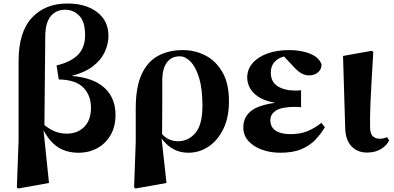

<svg xmlns="http://www.w3.org/2000/svg" viewBox="-20 -846 2227 1085"><path d="M235.8 -644 231 -139.2Q257.8 -117.2 288.6 -104Q319.3 -90.8 356.9 -90.8Q418 -90.8 456.1 -129.2Q494.1 -167.5 494.1 -236.8Q494.1 -307.6 450.4 -351.6Q406.7 -395.5 312 -397L299.8 -476.1Q381.8 -496.1 421.4 -537.1Q460.9 -578.1 460.9 -647.9Q460.9 -723.1 428 -757.1Q395 -791 348.1 -791Q296.9 -791 266.8 -754.6Q236.8 -718.3 235.8 -644ZM85 -49.8V-501Q85 -664.6 159.9 -745.4Q234.9 -826.2 360.8 -826.2Q465.3 -826.2 529.1 -777.3Q592.8 -728.5 592.8 -644Q592.8 -596.7 571.8 -551.8Q550.8 -506.8 504.9 -471.4Q459 -436 384.8 -417Q508.8 -406.7 570.8 -349.4Q632.8 -292 632.8 -195.8Q632.8 -131.8 605.7 -84Q578.6 -36.1 531.2 -9.5Q483.9 17.1 423.8 17.1Q359.4 17.1 311.5 -11.7Q263.7 -40.5 226.1 -108.9L256.8 188L83 219.2L75.2 212.9Z M897 -399.9Q897 -398.9 897 -370.8Q897 -342.8 897 -300.5Q897 -258.3 896.7 -214.1Q896.5 -169.9 896.2 -135Q896 -100.1 896 -87.9Q933.1 -47.9 985.8 -47.9Q1044.4 -47.9 1084.2 -94.5Q1124 -141.1 1124 -249Q1124 -345.2 1105 -406.7Q1085.9 -468.3 1056.6 -498Q1027.3 -527.8 996.1 -527.8Q948.7 -527.8 923.6 -493.7Q898.4 -459.5 897 -399.9ZM747.1 -44.9V-234.9Q747.1 -353 780 -425.3Q813 -497.6 873 -530.3Q933.1 -563 1013.7 -563Q1081.1 -563 1140.4 -532.7Q1199.7 -502.4 1236.8 -438.5Q1273.9 -374.5 1273.9 -273.9Q1273.9 -182.6 1242.2 -117.4Q1210.4 -52.2 1158.4 -17.6Q1106.4 17.1 1044.9 17.1Q994.6 17.1 956.5 -5.1Q918.5 -27.3 893.1 -64L920.9 188L746.1 219.2L737.8 212.9Z M1795.9 -151.9 1815.9 -127Q1793.5 -89.4 1762.5 -56.6Q1731.4 -23.9 1684.1 -3.4Q1636.7 17.1 1564 17.1Q1507.8 17.1 1460.4 0Q1413.1 -17.1 1384 -49.1Q1355 -81.1 1355 -126Q1355 -182.1 1396.2 -216.8Q1437.5 -251.5 1535.2 -265.1Q1476.1 -275.4 1441.4 -298.1Q1406.7 -320.8 1391.8 -349.6Q1377 -378.4 1377 -407.2Q1377 -453.6 1407 -488.8Q1437 -523.9 1490.5 -543.5Q1543.9 -563 1615.2 -563Q1651.9 -563 1689.5 -555.4Q1727.1 -547.9 1756.3 -530.5Q1785.6 -513.2 1796.9 -482.9Q1798.3 -456.5 1778.3 -438.2Q1758.3 -419.9 1726.1 -419.9Q1703.6 -419.9 1683.3 -431.6Q1663.1 -443.4 1642.1 -465.8L1585 -526.9Q1554.2 -519.5 1532.2 -496.6Q1510.3 -473.6 1510.3 -436Q1510.3 -382.8 1549.6 -358.4Q1588.9 -334 1650.9 -334Q1657.7 -334 1665.5 -334.7Q1673.3 -335.4 1681.2 -335.9V-240.2Q1672.9 -240.7 1665.3 -241.5Q1657.7 -242.2 1649.9 -242.2Q1573.7 -242.2 1540.8 -221.9Q1507.8 -201.7 1507.8 -167Q1507.8 -127.4 1537.8 -107.7Q1567.9 -87.9 1622.1 -87.9Q1674.3 -87.9 1716.1 -104.2Q1757.8 -120.6 1795.9 -151.9Z M2054.2 16.1Q1999.5 16.1 1965.8 -19.8Q1932.1 -55.7 1930.7 -123L1918.5 -529.8L2081.5 -559.1L2089.4 -551.8Q2083.5 -453.6 2079.6 -384.8Q2075.7 -315.9 2073.7 -268.8Q2071.8 -221.7 2071.3 -189.2Q2070.8 -156.7 2071.3 -130.9Q2071.3 -90.3 2086.7 -76.2Q2102.1 -62 2124.5 -62Q2138.7 -62 2148.9 -64.7Q2159.2 -67.4 2167.5 -70.8L2179.2 -53.2Q2168.9 -27.3 2135.7 -5.6Q2102.5 16.1 2054.2 16.1Z"/></svg>

Font: Source Han Serif JP Heavy
Style: Regular
Weight: 900
Designer: Ryoko NISHIZUKA  (kana & ideographs); Frank Grießhammer (Latin, Greek & Cyrillic); Wenlong ZHANG  (bopomofo); Sandoll Co
Foundry: Adobe Systems Incorporated
Version: Version 1.001;PS 1.001;hotconv 16.6.54;makeotf.lib2.5.65590